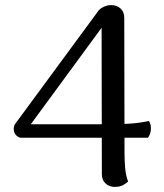

<svg xmlns="http://www.w3.org/2000/svg" viewBox="-20 -722 643 754"><path d="M469 -120Q469 -91 471.5 -62Q474 -33 483 -9Q477 -3 464 4.5Q451 12 431 12Q409 12 394.5 -1.5Q380 -15 380 -38L379 -613L101 -234H416Q453 -234 490.5 -236.5Q528 -239 565 -247Q574 -232 572.5 -213Q571 -194 561 -181H60Q47 -185 40.5 -194.5Q34 -204 34 -216Q34 -228 40 -236L366 -679Q371 -687 386 -694.5Q401 -702 416 -702Q439 -702 453.5 -688.5Q468 -675 468 -652Z"/></svg>

Font: Arima Medium
Style: Regular
Weight: 500
Designer: Joana Correia and Natanael Gama
Foundry: NDISCOVER
Version: Version 1.101;gftools[0.9.23]